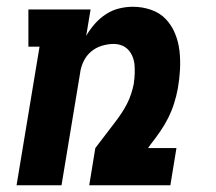

<svg xmlns="http://www.w3.org/2000/svg" viewBox="-20 -548 640 568"><path d="M29 0 97 -410H64V-520H248L235 -442Q246 -461 260.5 -477.5Q275 -494 293.5 -506Q312 -518 332.5 -523Q353 -528 373 -528Q401 -528 427 -519Q453 -510 470.5 -491.5Q488 -473 498 -448.5Q508 -424 511 -397Q514 -370 512.5 -342Q511 -314 506 -286Q502 -264 495 -242Q488 -220 477.5 -199Q467 -178 453.5 -158.5Q440 -139 425 -120L418 -110H502L484 0H244L262 -110L320 -186Q330 -199 339 -212.5Q348 -226 355.5 -240.5Q363 -255 368 -270.5Q373 -286 376 -301V-303Q378 -316 378.5 -329.5Q379 -343 378 -355.5Q377 -368 372.5 -379.5Q368 -391 360 -400Q352 -409 340.5 -413.5Q329 -418 316 -418Q299 -418 281 -412.5Q263 -407 249 -395Q235 -383 227 -366Q219 -349 217 -332L162 0Z"/></svg>

Font: Iosevka HT Extrabold Extended
Style: Italic
Weight: 800
Width: 7
Italic angle: -9°
Monospace: yes
Designer: Belleve Invis
Foundry: Belleve Invis
Version: Version 32.3.0; ttfautohint (v1.8.4)